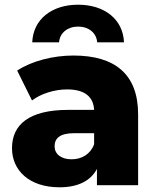

<svg xmlns="http://www.w3.org/2000/svg" viewBox="-20 -787 667 816"><path d="M380 -174C364 -131 327 -110 284 -110C239 -110 212 -133 212 -165C212 -199 234 -221 296 -221H380ZM233 9C311 9 365 -18 392 -69V0H567V-301C567 -473 467 -551 292 -551C206 -551 115 -528 53 -487L116 -360C154 -389 212 -407 265 -407C340 -407 377 -376 380 -320H270C103 -320 31 -257 31 -157C31 -64 103 9 233 9ZM231 -607C234 -648 268 -674 312 -674C356 -674 390 -648 393 -607H507C503 -706 423 -767 312 -767C201 -767 121 -706 117 -607Z"/></svg>

Font: Montserrat-Alt1 ExtBd
Style: Regular
Weight: 800
Designer: Differentunic
Foundry: Differentunic
Version: Version 7.222